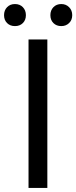

<svg xmlns="http://www.w3.org/2000/svg" viewBox="-41 -929 377 949"><path d="M100 0V-734H193V0ZM33 -800Q9 -800 -6 -815Q-21 -830 -21 -854Q-21 -878 -6 -893.5Q9 -909 33 -909Q57 -909 72 -893.5Q87 -878 87 -854Q87 -830 72 -815Q57 -800 33 -800ZM262 -800Q238 -800 223 -815Q208 -830 208 -854Q208 -878 223 -893.5Q238 -909 262 -909Q285 -909 300.5 -893.5Q316 -878 316 -854Q316 -830 300.5 -815Q285 -800 262 -800Z"/></svg>

Font: Chiron Sans HK TT
Style: Regular
Weight: 400
Designer: Ryoko NISHIZUKA 西塚涼子 (kana, bopomofo & ideographs); Paul D. Hunt (Latin, Greek & Cyrillic); Sandoll Communications 산돌커뮤니
Foundry: Adobe
Version: Version 2.022;hotconv 1.0.109;makeotfexe 2.5.65596